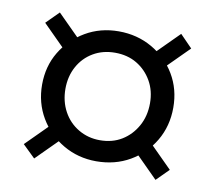

<svg xmlns="http://www.w3.org/2000/svg" viewBox="-58 -633 644 575"><g transform="rotate(10 264.5 -345.0)"><path d="M264 -147Q209 -147 163.5 -173.5Q118 -200 91.5 -245Q65 -290 65 -345Q65 -401 91.5 -445Q118 -489 163 -515.5Q208 -542 264 -542Q320 -542 365.5 -516Q411 -490 437.5 -445.5Q464 -401 464 -345Q464 -289 437.5 -244Q411 -199 366 -173Q321 -147 264 -147ZM80 -123 42 -160 125 -243 163 -206ZM264 -211Q302 -211 330.5 -228.5Q359 -246 376 -276.5Q393 -307 393 -346Q393 -384 376 -413.5Q359 -443 330.5 -460Q302 -477 264 -477Q227 -477 198 -460Q169 -443 152.5 -413Q136 -383 136 -345Q136 -307 152.5 -276.5Q169 -246 198.5 -228.5Q228 -211 264 -211ZM449 -123 366 -206 403 -243 486 -160ZM125 -446 42 -529 80 -567 163 -484ZM403 -446 366 -484 449 -567 486 -529Z"/></g></svg>

Font: Outfit Thin Light
Style: Regular
Weight: 300
Version: Version 1.100;gftools[0.9.27]